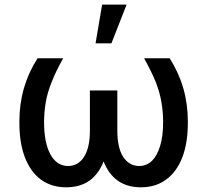

<svg xmlns="http://www.w3.org/2000/svg" viewBox="-20 -797 893 827"><path d="M141.6 -545.9Q168.9 -545.9 252 -545.9Q219.7 -488.3 202.1 -442.4Q183.6 -396.5 176.8 -354.5Q169.9 -313.5 169.9 -270.5Q169.9 -181.6 197.3 -131.8Q224.6 -82 273.4 -82Q316.4 -82 341.8 -121.1Q367.2 -160.2 367.2 -234.4Q367.2 -292 367.2 -407.2Q387.7 -407.2 448.2 -407.2Q448.2 -365.2 448.2 -239.3Q448.2 -161.1 427.7 -105.5Q407.2 -49.8 366.2 -19.5Q325.2 9.8 264.6 9.8Q202.1 9.8 156.2 -23.4Q111.3 -56.6 86.9 -120.1Q63.5 -181.6 63.5 -267.6Q63.5 -270.5 63.5 -274.4Q63.5 -348.6 83 -417Q102.5 -484.4 141.6 -545.9ZM600.6 -545.9Q627.9 -545.9 710.9 -545.9Q750 -484.4 769.5 -417Q789.1 -348.6 789.1 -274.4Q789.1 -270.5 789.1 -267.6Q789.1 -181.6 765.6 -120.1Q741.2 -56.6 695.3 -23.4Q650.4 9.8 586.9 9.8Q527.3 9.8 486.3 -19.5Q445.3 -49.8 424.8 -105.5Q404.3 -161.1 404.3 -239.3Q404.3 -294.9 404.3 -407.2Q424.8 -407.2 485.4 -407.2Q485.4 -364.3 485.4 -234.4Q485.4 -160.2 510.7 -121.1Q537.1 -82 579.1 -82Q611.3 -82 634.8 -104.5Q657.2 -127 669.9 -168.9Q682.6 -210.9 682.6 -270.5Q682.6 -313.5 675.8 -354.5Q668.9 -396.5 651.4 -442.4Q632.8 -488.3 600.6 -545.9ZM391.6 -610.4Q398.4 -651.4 419.9 -777.3Q446.3 -777.3 525.4 -777.3Q508.8 -735.4 460 -610.4Q442.4 -610.4 391.6 -610.4Z"/></svg>

Font: DeepSea
Style: Medium
Weight: 500
Designer: Stem
Version: Version 3.019;git-0a5106e0b